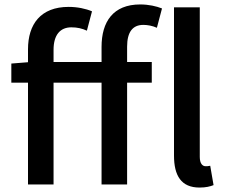

<svg xmlns="http://www.w3.org/2000/svg" viewBox="-20 -830 1015 864"><path d="M878 14C907 14 926 9 941 3L926 -84C916 -82 912 -82 905 -82C892 -82 879 -93 879 -124V-797H763V-130C763 -40 795 14 878 14ZM31 -458H106V0H221V-458H437V0H552V-458H663V-551H552V-620C552 -686 577 -718 625 -718C644 -718 666 -714 686 -705L709 -792C684 -802 649 -810 611 -810C489 -810 437 -732 437 -619V-551H221V-606C221 -673 251 -707 301 -707C328 -707 349 -702 371 -692L394 -779C366 -791 328 -799 289 -799C163 -799 106 -721 106 -608V-550L31 -544Z"/></svg>

Font: GenYoGothic2 TW M
Style: Regular
Weight: 500
Version: Version 2.100;PS 2.1;hotconv 16.6.51;makeotf.lib2.5.65220 DE